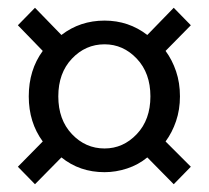

<svg xmlns="http://www.w3.org/2000/svg" viewBox="-20 -577 537 494"><path d="M70 -103 26 -148 90 -213Q54 -262 54 -329Q54 -397 90 -446L26 -512L70 -557L138 -487Q186 -524 249 -524Q311 -524 359 -487L427 -557L471 -512L406 -446Q423 -423 433 -393.5Q443 -364 443 -329Q443 -295 433 -265.5Q423 -236 406 -213L471 -148L427 -103L359 -172Q336 -153 307 -143.5Q278 -134 249 -134Q185 -134 138 -172ZM249 -195Q297 -195 332 -232Q367 -269 367 -329Q367 -389 332 -426Q297 -463 249 -463Q200 -463 165 -426Q130 -389 130 -329Q130 -269 165 -232Q200 -195 249 -195Z"/></svg>

Font: .
Style: 
Weight: 400
Designer: Paul D. Hunt, Dalton Maag
Foundry: Dalton Maag Ltd
Version: Version 1.200